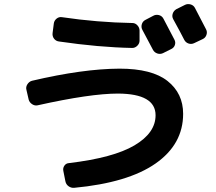

<svg xmlns="http://www.w3.org/2000/svg" viewBox="-20 -858 1040 925"><path d="M718.8 -782.2Q731.4 -789.1 746.1 -785.2Q760.7 -781.2 767.6 -767.6Q785.2 -734.4 820.3 -667Q827.1 -654.3 822.3 -640.6Q817.4 -627 803.7 -621.1L764.6 -601.6Q751 -595.7 737.3 -600.6Q723.6 -605.5 716.8 -618.2L666 -713.9Q659.2 -726.6 663.1 -740.7Q667 -754.9 679.7 -761.7ZM918.9 -820.3Q955.1 -752 972.7 -716.8Q979.5 -704.1 974.6 -689.9Q969.7 -675.8 957 -669.9L916 -650.4Q902.3 -643.6 888.2 -648.4Q874 -653.3 867.2 -667Q850.6 -700.2 814.5 -765.6Q807.6 -778.3 812 -792Q816.4 -805.7 829.1 -813.5L870.1 -834Q882.8 -840.8 897.5 -836.9Q912.1 -833 918.9 -820.3ZM118.2 -377.9 107.4 -424.8Q103.5 -438.5 111.8 -451.7Q120.1 -464.8 133.8 -468.8Q378.9 -526.4 555.7 -527.3Q711.9 -527.3 787.1 -467.8Q862.3 -408.2 862.3 -309.6Q862.3 -163.1 729.5 -70.3Q596.7 22.5 336.9 46.9Q322.3 47.9 310.1 39.1Q297.9 30.3 294.9 14.6L285.2 -34.2Q282.2 -47.9 290 -59.6Q297.9 -71.3 312.5 -72.3Q526.4 -97.7 627.9 -157.7Q729.5 -217.8 729.5 -302.7Q729.5 -406.2 548.8 -407.2Q415 -407.2 161.1 -350.6Q147.5 -347.7 134.8 -356Q122.1 -364.3 118.2 -377.9ZM277.3 -775.4Q449.2 -750 618.2 -747.1Q631.8 -747.1 642.1 -735.8Q652.3 -724.6 652.3 -710.9V-662.1Q652.3 -648.4 641.6 -637.7Q630.9 -627 617.2 -627Q457 -629.9 263.7 -658.2Q249 -660.2 240.2 -671.9Q231.4 -683.6 233.4 -699.2L239.3 -745.1Q241.2 -758.8 252.4 -768.1Q263.7 -777.3 277.3 -775.4Z"/></svg>

Font: Rounded-L Mgen+ 1m bold
Style: Bold
Weight: 700
Designer: [Source Han Sans]
Ryoko NISHIZUKA  (kana & ideographs); Paul D. Hunt (Latin, Greek & Cyrillic); Wenlong ZHANG  (bopomofo
Version: Version 1.059.20150602